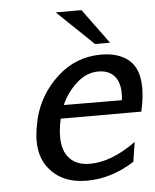

<svg xmlns="http://www.w3.org/2000/svg" viewBox="-50 -711 618 764"><g transform="rotate(-5 259.0 -329.0)"><path d="M90 -240 93 -255Q118 -351 192 -418Q266 -485 366 -485Q432 -485 472.5 -454Q513 -423 517 -357Q521 -312 506 -245H184Q165 -160 187 -111Q214 -56 284 -56Q371 -56 469 -127L457 -49Q365 10 266 10Q167 10 115 -56Q63 -122 90 -240ZM201 -298 433 -297Q440 -357 417.5 -388Q395 -419 349 -419Q302 -419 262 -383Q222 -347 201 -298ZM201 -668H304L406 -529H346Z"/></g></svg>

Font: Coval
Style: Italic
Weight: 400
Foundry: Context Ltd
Version: Version 001.000